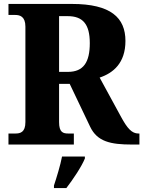

<svg xmlns="http://www.w3.org/2000/svg" viewBox="-20 -734 728 975"><path d="M23 0H355V-56H327C300 -56 280 -62 280 -114V-308H334L438 -90C474 -15 541 0 650 0H688V-56H683C650 -56 627 -81 595 -140L486 -340C555 -363 617 -414 617 -526C617 -644 543 -714 345 -714H23V-658H58C80 -658 109 -651 109 -599V-114C109 -62 83 -56 58 -56H23ZM325 -369H280V-652H324C400 -652 436 -612 436 -515C436 -418 404 -369 325 -369ZM254 208V221H317C350 178 394 113 411 71V61H295C287 104 267 169 254 208Z"/></svg>

Font: Noto Serif Tamil SemiCondensed ExtraBold
Style: Italic
Weight: 800
Width: 4
Italic angle: -12°
Designer: Indian Type Foundry, Tom Grace, and the Monotype Design Team
Foundry: Monotype Imaging Inc.
Version: Version 2.003